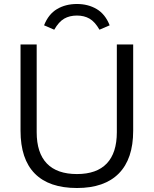

<svg xmlns="http://www.w3.org/2000/svg" viewBox="-20 -935 771 963"><path d="M83 -279V-712H164V-272Q164 -168 215 -115Q266 -62 366 -62Q465 -62 515.5 -115Q566 -168 566 -272V-712H648V-279Q648 -138 576 -65Q504 8 366 8Q226 8 154.5 -64.5Q83 -137 83 -279ZM530 -808 479 -786Q456 -826 429 -841.5Q402 -857 366 -857Q329 -857 302 -841.5Q275 -826 252 -786L201 -808Q223 -864 266 -889.5Q309 -915 366 -915Q422 -915 465 -889.5Q508 -864 530 -808Z"/></svg>

Font: Muli-Regular
Style: Regular
Weight: 400
Version: Version 2.000